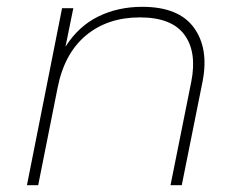

<svg xmlns="http://www.w3.org/2000/svg" viewBox="-20 -543 710 563"><path d="M397 -523Q504 -523 548.5 -462Q593 -401 574 -304L513 0H480L541 -304Q558 -391 520.5 -441.5Q483 -492 390 -492Q296 -492 232.5 -439.5Q169 -387 149 -286L92 0H59L162 -519H195L172 -406Q210 -466 268 -494.5Q326 -523 397 -523Z"/></svg>

Font: Montserrat ExtraLight
Style: Italic
Weight: 200
Italic angle: -11.3°
Designer: Julieta Ulanovsky
Foundry: Julieta Ulanovsky
Version: Version 9.000; ttfautohint (v1.8.4.7-5d5b)